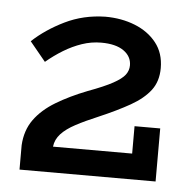

<svg xmlns="http://www.w3.org/2000/svg" viewBox="-37 -830 454 447"><g transform="rotate(5 190.0 -606.0)"><path d="M282 -544H342V-420H24V-477Q26 -512 44 -537Q62 -562 93.5 -581Q125 -600 166 -616Q204 -630 224 -641Q244 -652 251.5 -662Q259 -672 259 -684Q259 -705 240.5 -718Q222 -731 188 -731Q165 -731 143 -723.5Q121 -716 100.5 -703.5Q80 -691 61 -675L24 -720Q55 -749 98 -770Q141 -791 192 -792Q230 -792 261.5 -779.5Q293 -767 312 -743Q331 -719 331 -684Q331 -653 315 -632Q299 -611 269 -594Q239 -577 197 -559Q166 -546 144.5 -534.5Q123 -523 111 -510Q99 -497 97 -480H282Z"/></g></svg>

Font: BioRhyme SemiBold
Style: Regular
Weight: 600
Designer: Aoife Mooney
Foundry: Aoife Mooney Type
Version: Version 1.600;gftools[0.9.33]